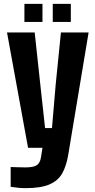

<svg xmlns="http://www.w3.org/2000/svg" viewBox="-20 -769 495 999"><path d="M112.5 210Q95 210 74.8 208Q54.5 206 35.5 203V100Q50 100.5 73.5 101.2Q97 102 112.5 102Q155 102 171.8 90.2Q188.5 78.5 193 50.5L201 0H126L16.5 -600H160.5L190 -326.5L214.5 -102.5H250.5L269.5 -326.5L297 -600H441L334.5 39.5Q325 95 303.8 133Q282.5 171 237.5 190.5Q192.5 210 112.5 210ZM254.5 -655V-749H348.5V-655ZM107 -655V-749H201V-655Z"/></svg>

Font: Big Shoulders Thin ExtraBold
Style: Regular
Weight: 800
Version: Version 2.002